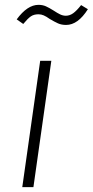

<svg xmlns="http://www.w3.org/2000/svg" viewBox="-20 -773 383 793"><path d="M192 -522 118 0H72L146 -522ZM185 -695Q171 -705 160.5 -709.5Q150 -714 139 -714Q120 -714 107.5 -705.5Q95 -697 76 -674L49 -693Q93 -753 139 -753Q156 -753 169.5 -747Q183 -741 202 -729Q217 -719 228.5 -713.5Q240 -708 252 -708Q268 -708 282.5 -718.5Q297 -729 315 -752L343 -735Q302 -670 253 -670Q234 -670 219.5 -676.5Q205 -683 185 -695Z"/></svg>

Font: Fira Sans ExtraLight
Style: Italic
Weight: 275
Italic angle: -8°
Designer: Carrois Corporate & Edenspiekermann AG
Foundry: Carrois Corporate GbR & Edenspiekermann AG
Version: Version 4.203